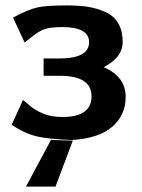

<svg xmlns="http://www.w3.org/2000/svg" viewBox="-20 -507 525 709"><path d="M23 -46 65 -138Q68 -136 88 -118.5Q108 -101 138 -88Q168 -75 210 -75Q318 -75 318 -151Q318 -227 202 -227H141V-291H196H197Q309 -291 309 -351Q309 -407 210 -407Q165 -407 142.5 -398.5Q120 -390 95 -369L71 -350L28 -442Q84 -472 117.5 -479.5Q151 -487 227 -487Q271 -487 303.5 -482Q336 -477 367.5 -463.5Q399 -450 416 -422Q433 -394 433 -352Q433 -295 363 -259Q444 -224 444 -149Q444 -82 394.5 -39Q345 4 245 10Q162 7 117.5 -3Q73 -13 23 -46ZM76 182 168 10 249 12 185 182Z"/></svg>

Font: Coval
Style: ExtraBold
Weight: 800
Foundry: Context Ltd
Version: Version 001.000